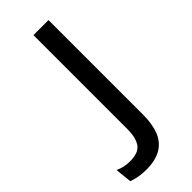

<svg xmlns="http://www.w3.org/2000/svg" viewBox="-280 -521 731 731"><g transform="rotate(-45 86.0 -155.0)"><path d="M81.5 -95.5V-488H162.5V-95.5ZM22 178.5Q0.5 178.5 -18.5 174.8Q-37.5 171 -51 166L-58 99Q-44 105.5 -28.8 108.8Q-13.5 112 3 112Q48 112 64.8 87.8Q81.5 63.5 81.5 18V-136.5H162.5V22Q162.5 71 149 106Q135.5 141 104.5 159.8Q73.5 178.5 22 178.5Z"/></g></svg>

Font: Anek Latin
Style: Regular
Weight: 400
Designer: Yesha Goshar
Foundry: Ek Type
Version: Version 1.003